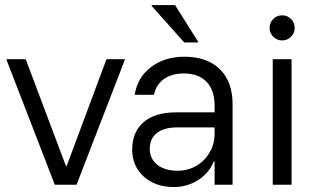

<svg xmlns="http://www.w3.org/2000/svg" viewBox="-20 -736 1265 765"><path d="M198.3 0 5 -500H82.5L242.5 -75H245.8L404.2 -500H478.3L285 0Z M672.5 9.2Q599.2 9.2 552.9 -32.5Q506.7 -74.2 506.7 -140Q506.7 -210 552.1 -249.2Q597.5 -288.3 680.8 -288.3H835V-315Q835 -376.7 802.9 -410Q770.8 -443.3 712.5 -443.3Q664.2 -443.3 633.3 -421.2Q602.5 -399.2 593.3 -358.3H516.7Q527.5 -427.5 581.7 -468.8Q635.8 -510 715 -510Q805 -510 855.8 -460.4Q906.7 -410.8 906.7 -320.8V0H835V-92.5H831.7Q812.5 -45.8 769.2 -18.3Q725.8 9.2 672.5 9.2ZM687.5 -55.8Q729.2 -55.8 762.5 -75.4Q795.8 -95 815.4 -128.8Q835 -162.5 835 -204.2V-228.3H686.7Q632.5 -228.3 604.6 -205.8Q576.7 -183.3 576.7 -143.3Q576.7 -103.3 606.7 -79.6Q636.7 -55.8 687.5 -55.8ZM714.2 -566.7 584.2 -712.5V-715.8H677.5L769.2 -570V-566.7Z M1066.7 0V-500H1141.7V0ZM1104.2 -575Q1083.3 -575 1068.8 -589.6Q1054.2 -604.2 1054.2 -625Q1054.2 -645.8 1068.8 -660.4Q1083.3 -675 1104.2 -675Q1125 -675 1139.6 -660.4Q1154.2 -645.8 1154.2 -625Q1154.2 -604.2 1139.6 -589.6Q1125 -575 1104.2 -575Z"/></svg>

Font: Funnel Sans Light
Style: Regular
Weight: 300
Designer: NORD ID, Kristian Moeller
Foundry: Dicotype
Version: Version 1.000